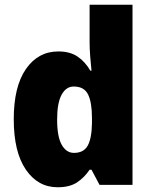

<svg xmlns="http://www.w3.org/2000/svg" viewBox="-20 -780 639 810"><path d="M223 10Q140 10 89 -64.5Q38 -139 38 -277Q38 -415 89.5 -489Q141 -563 226 -563Q275 -563 307 -541.5Q339 -520 361 -482H366Q363 -509 360.5 -542Q358 -575 358 -603V-760H539V0H400L366 -64H358Q336 -31 305 -10.5Q274 10 223 10ZM292 -135Q333 -135 350 -165.5Q367 -196 368 -261V-282Q368 -348 351.5 -381.5Q335 -415 291 -415Q259 -415 240 -380.5Q221 -346 221 -276Q221 -203 240.5 -169Q260 -135 292 -135Z"/></svg>

Font: Noto Sans Gurmukhi SemiCondensed Black
Style: Regular
Weight: 900
Width: 4
Designer: Jelle Bosma - Monotype Design Team
Foundry: Monotype Imaging Inc.
Version: Version 2.004; ttfautohint (v1.8.4.7-5d5b)